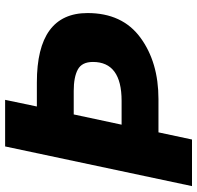

<svg xmlns="http://www.w3.org/2000/svg" viewBox="-30 -740 770 750"><g transform="rotate(-90 355.0 -365.0)"><path d="M340 -730 314 -606H408Q679 -606 679 -408Q679 -272 583 -201.5Q487 -131 343 -131H213L185 0H3L158 -730ZM243 -275H336Q488 -275 488 -387Q488 -430 458.5 -446Q429 -462 375 -462H283Z"/></g></svg>

Font: Nacelle Heavy
Style: Italic
Weight: 800
Italic angle: -12°
Designer: Sora Sagano
Foundry: Sora Sagano
Version: Version 1.000;FEAKit 1.0